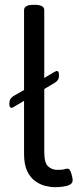

<svg xmlns="http://www.w3.org/2000/svg" viewBox="-20 -772 333 798"><path d="M124 -752Q164 -752 164 -730V-448L206 -473Q209 -474 211.5 -475.5Q214 -477 216 -477Q225 -477 225 -463V-457Q225 -446 220 -439Q215 -432 206 -427L164 -402V-140Q164 -95 180 -80.5Q196 -66 218 -66Q240 -66 247 -68.5Q254 -71 261 -71Q268 -71 272.5 -61Q277 -51 279.5 -39.5Q282 -28 282 -24Q282 -10 269.5 -4Q257 2 239.5 4Q222 6 209 6Q190 6 168 0.5Q146 -5 126 -19.5Q106 -34 93 -61Q80 -88 80 -132V-353L38 -328Q33 -324 28 -324Q19 -324 19 -338V-344Q19 -363 38 -374L80 -398V-730Q80 -752 120 -752Z"/></svg>

Font: Asap VF Beta
Style: Regular
Weight: 400
Designer: Pablo Cosgaya
Foundry: Pablo Cosgaya
Version: Version 1.007